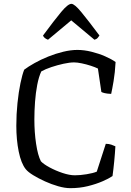

<svg xmlns="http://www.w3.org/2000/svg" viewBox="-20 -980 682 1000"><path d="M346 0Q318 0 283 -10Q248 -20 214 -35.5Q180 -51 153 -67.5Q126 -84 114 -99Q90 -129 77.5 -190.5Q65 -252 65 -325Q65 -385 71 -443Q77 -501 86.5 -546.5Q96 -592 106 -617Q127 -633 160 -651.5Q193 -670 231.5 -685.5Q270 -701 309.5 -710.5Q349 -720 383 -720Q418 -720 456.5 -710.5Q495 -701 528 -686.5Q561 -672 582 -657Q579 -601 571.5 -557Q564 -513 559 -491Q537 -492 525 -495Q513 -498 508 -501L490 -623Q476 -630 453 -637.5Q430 -645 406 -650Q382 -655 366 -655Q343 -655 311 -648Q279 -641 247.5 -630.5Q216 -620 195 -608Q182 -580 174 -538.5Q166 -497 162.5 -450Q159 -403 159 -358Q159 -291 168 -231Q177 -171 193 -140Q207 -125 238.5 -108Q270 -91 306 -79Q342 -67 370 -67Q397 -67 431 -72.5Q465 -78 484 -86L531 -231Q547 -231 560 -226.5Q573 -222 581 -218Q579 -182 575 -140.5Q571 -99 566 -63Q547 -50 513.5 -35.5Q480 -21 437.5 -10.5Q395 0 346 0ZM230 -773Q209 -781 204 -795Q264 -876 299 -918Q334 -960 352 -960Q368 -960 403.5 -917Q439 -874 498 -795Q495 -790 489 -783Q483 -776 472 -773L351 -874Z"/></svg>

Font: Texturina Light
Style: Regular
Weight: 300
Designer: Guillermo Torres Carreño
Foundry: Omnibus-Type
Version: Version 1.002; ttfautohint (v1.8.3)